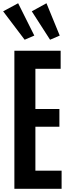

<svg xmlns="http://www.w3.org/2000/svg" viewBox="-25 -1175 436 1195"><path d="M64.5 0V-859.4H352.5V-746.6H195.3V-496.6H344.7V-386.2H195.3V-112.8H358.4V0ZM128.4 -927.7 -5.4 -1104.5 87.9 -1154.8 188.5 -953.6ZM286.6 -927.7 172.9 -1104.5 264.2 -1154.8 346.7 -953.6Z"/></svg>

Font: Antonio
Style: Bold
Weight: 700
Designer: Vernon Adams
Foundry: Vernon Adams
Version: Version 1.002